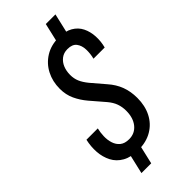

<svg xmlns="http://www.w3.org/2000/svg" viewBox="-294 -882 1042 1042"><g transform="rotate(-45 227.5 -360.5)"><path d="M280 -696 311 -830H385L354 -696ZM211 -20 181 109H106L136 -20ZM184 9Q128 9 91.5 -11.5Q55 -32 37 -67Q19 -102 16 -144Q13 -186 23 -230H110Q104 -205 103 -177Q102 -149 110 -124Q118 -99 137 -83.5Q156 -68 189 -68Q233 -68 260 -101Q287 -134 287 -189Q287 -218 278 -243.5Q269 -269 247 -295L179 -374Q151 -407 133.5 -444.5Q116 -482 116 -528Q116 -584 139.5 -629.5Q163 -675 206.5 -702Q250 -729 308 -729Q358 -729 390 -710.5Q422 -692 437.5 -660.5Q453 -629 455 -590.5Q457 -552 447 -514H361Q369 -545 368 -577Q367 -609 351 -630Q335 -651 298 -651Q269 -651 249 -635.5Q229 -620 219 -595.5Q209 -571 209 -541Q209 -513 219 -489.5Q229 -466 251 -439L316 -363Q348 -327 363.5 -286Q379 -245 379 -195Q379 -135 355.5 -89Q332 -43 288 -17Q244 9 184 9Z"/></g></svg>

Font: Instrument Sans Condensed Medium
Style: Italic
Weight: 500
Width: 3
Italic angle: -13°
Designer: Rodrigo Fuenzalida
Foundry: fragTYPE
Version: Version 1.000;gftools[0.9.28]